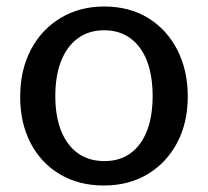

<svg xmlns="http://www.w3.org/2000/svg" viewBox="-20 -560 639 590"><path d="M299 10Q222 10 164 -24.5Q106 -59 74 -120.5Q42 -182 42 -262Q42 -345 75 -407.5Q108 -470 166.5 -505Q225 -540 300 -540Q378 -540 435.5 -504.5Q493 -469 525 -406.5Q557 -344 557 -263Q557 -183 524.5 -121.5Q492 -60 434 -25Q376 10 299 10ZM301 -65Q348 -65 381 -89Q414 -113 431.5 -157.5Q449 -202 449 -265Q449 -328 431.5 -373Q414 -418 380.5 -442.5Q347 -467 300 -467Q253 -467 219.5 -442.5Q186 -418 168 -373Q150 -328 150 -265Q150 -202 168 -157.5Q186 -113 219.5 -89Q253 -65 301 -65Z"/></svg>

Font: Libre Franklin Thin Medium
Style: Regular
Weight: 500
Version: Version 3.000